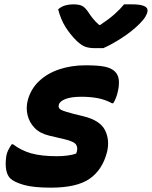

<svg xmlns="http://www.w3.org/2000/svg" viewBox="-20 -853 700 885"><path d="M456 -631H420Q391 -631 373 -637.5Q355 -644 332 -666Q302 -696 281 -730Q260 -764 248 -810Q263 -823 280.5 -828Q298 -833 317 -833Q346 -833 360 -825Q374 -817 387 -797Q396 -783 407.5 -768.5Q419 -754 437 -738H442Q484 -766 509.5 -789Q535 -812 552 -833H588Q664 -833 660 -802Q659 -791 650.5 -776.5Q642 -762 623 -743Q589 -709 542 -678.5Q495 -648 456 -631ZM242 -133Q267 -133 290.5 -136Q314 -139 331 -145Q341 -169 331.5 -185Q322 -201 278 -211L206 -228Q164 -238 139.5 -263.5Q115 -289 107 -322.5Q99 -356 108 -391Q122 -443 160 -479Q198 -515 253.5 -533.5Q309 -552 374 -552Q433 -552 463.5 -545.5Q494 -539 510 -523Q525 -508 527.5 -485Q530 -462 524 -435Q520 -415 514 -401Q508 -387 502 -377H496Q465 -394 430.5 -400.5Q396 -407 355 -407Q308 -407 281.5 -396.5Q255 -386 251 -370Q247 -354 262 -346.5Q277 -339 320 -328L361 -318Q441 -299 464 -253Q487 -207 473 -151Q452 -70 393 -29Q334 12 214 12Q135 12 90.5 -0.5Q46 -13 27 -31Q14 -44 9 -68Q4 -92 8 -126Q10 -145 18 -161Q26 -177 34 -188H40Q78 -159 124.5 -146Q171 -133 242 -133Z"/></svg>

Font: Recursive Sn Csl St XBd
Style: Italic
Weight: 800
Italic angle: -15°
Version: Version 1.079;hotconv 1.0.112;makeotfexe 2.5.65598; ttfautoh